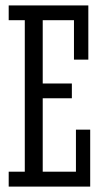

<svg xmlns="http://www.w3.org/2000/svg" viewBox="-20 -691 383 711"><path d="M253.9 -470.2V-616.2H138.2V-381.8H246.1V-327.1H138.2V-55.2H261.2V-210.9H314V0H12.2V-55.2H71.8V-616.2H12.2V-670.9H307.1V-470.2Z"/></svg>

Font: Stint Ultra Condensed
Style: Regular
Weight: 400
Width: 1
Designer: Astigmatic (AOETI)
Foundry: Astigmatic (AOETI)
Version: Version 1.000